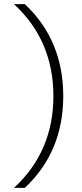

<svg xmlns="http://www.w3.org/2000/svg" viewBox="-20 -790 401 935"><path d="M288 -322Q288 -51 101 125H48Q240 -52 240 -322Q240 -593 48 -770H101Q288 -594 288 -322Z"/></svg>

Font: Mplus 1p Light
Style: Regular
Weight: 300
Version: Version 1.061